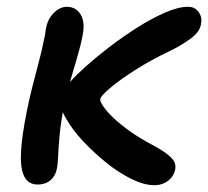

<svg xmlns="http://www.w3.org/2000/svg" viewBox="-20 -533 613 565"><path d="M434 12Q404 12 366.5 -6.5Q329 -25 292.5 -54.5Q256 -84 225 -117Q194 -150 177 -180Q166 -197 161.5 -213Q157 -229 160 -246Q163 -257 170 -270.5Q177 -284 190 -296Q203 -311 232.5 -337.5Q262 -364 301 -394Q340 -424 382.5 -451Q425 -478 464.5 -495.5Q504 -513 534 -513Q548 -513 557 -505.5Q566 -498 570 -487.5Q574 -477 572 -466Q570 -441 542.5 -420.5Q515 -400 482 -384Q423 -356 377 -326.5Q331 -297 304 -274Q277 -251 275 -242Q274 -235 284 -220Q294 -205 314 -186Q334 -167 362 -147Q390 -127 424 -109Q443 -99 460 -88Q477 -77 487.5 -65Q498 -53 496 -37Q494 -23 485.5 -12Q477 -1 464 5.5Q451 12 434 12ZM91 10Q62 10 50.5 -15.5Q39 -41 42 -89Q45 -137 59 -206Q66 -241 75 -277Q84 -313 93.5 -348Q103 -383 109 -414Q111 -422 112.5 -430.5Q114 -439 115 -448Q119 -470 129 -484Q139 -498 151.5 -505.5Q164 -513 176 -513Q204 -513 217.5 -490Q231 -467 223 -429Q218 -401 207 -364Q196 -327 185.5 -290.5Q175 -254 169 -225Q159 -174 155.5 -136Q152 -98 151 -73Q150 -48 147 -35Q144 -21 136 -10.5Q128 0 116.5 5Q105 10 91 10Z"/></svg>

Font: Shantell Sans Medium
Style: Italic
Weight: 500
Italic angle: -11°
Designer: Stephen Nixon, Anya Danilova, Shantell Martin
Foundry: Arrow Type
Version: Version 1.011;[c5ecc13dd]